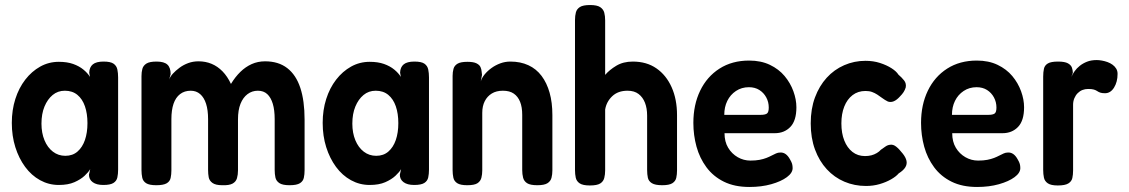

<svg xmlns="http://www.w3.org/2000/svg" viewBox="-20 -728 4493 764"><path d="M391 8Q364 8 349 -3Q334 -14 334 -33L339 -55Q332 -43 316.5 -28.5Q301 -14 276 -3Q251 8 214 8Q174 8 139.5 -11Q105 -30 80 -64Q55 -98 41 -142.5Q27 -187 27 -239Q27 -290 41 -334Q55 -378 80.5 -411Q106 -444 140 -463Q174 -482 214 -482Q247 -482 271 -473.5Q295 -465 312 -451Q329 -437 338 -422L335 -439Q336 -461 349.5 -472Q363 -483 392 -483Q420 -483 432 -474.5Q444 -466 447 -451.5Q450 -437 450 -420V-53Q450 -36 447 -22Q444 -8 431.5 0Q419 8 391 8ZM240 -108Q269 -108 288.5 -125Q308 -142 318 -171Q328 -200 328 -238Q328 -276 318 -305Q308 -334 288 -350.5Q268 -367 238 -367Q210 -367 189.5 -350Q169 -333 157 -304Q145 -275 145 -236Q145 -199 157 -170Q169 -141 190.5 -124.5Q212 -108 240 -108Z M602 9Q574 9 561.5 1Q549 -7 546 -21Q543 -35 543 -51V-425Q543 -441 546.5 -454Q550 -467 562.5 -475Q575 -483 603 -483Q633 -483 646 -471Q659 -459 659 -433L653 -411Q657 -423 668 -435Q679 -447 694.5 -458.5Q710 -470 729 -477Q748 -484 770 -484Q798 -484 822 -474Q846 -464 865.5 -444Q885 -424 899 -394Q916 -422 936.5 -442Q957 -462 981.5 -473Q1006 -484 1035 -484Q1088 -484 1123 -457Q1158 -430 1175 -378.5Q1192 -327 1192 -252V-51Q1192 -34 1189 -20.5Q1186 -7 1173.5 1Q1161 9 1132 9Q1104 9 1091.5 0.5Q1079 -8 1076 -21.5Q1073 -35 1073 -52V-254Q1073 -290 1065.5 -315Q1058 -340 1043.5 -353.5Q1029 -367 1006 -367Q983 -367 965 -353.5Q947 -340 937 -315Q927 -290 927 -253V-50Q927 -33 923 -19Q919 -5 905.5 2.5Q892 10 864 9Q838 9 825.5 0Q813 -9 810.5 -22.5Q808 -36 808 -52V-254Q808 -290 800 -315Q792 -340 776.5 -353.5Q761 -367 739 -367Q714 -367 696.5 -353.5Q679 -340 670.5 -315Q662 -290 662 -254V-50Q662 -34 659 -20Q656 -6 643 1.5Q630 9 602 9Z M1628 8Q1601 8 1586 -3Q1571 -14 1571 -33L1576 -55Q1569 -43 1553.5 -28.5Q1538 -14 1513 -3Q1488 8 1451 8Q1411 8 1376.5 -11Q1342 -30 1317 -64Q1292 -98 1278 -142.5Q1264 -187 1264 -239Q1264 -290 1278 -334Q1292 -378 1317.5 -411Q1343 -444 1377 -463Q1411 -482 1451 -482Q1484 -482 1508 -473.5Q1532 -465 1549 -451Q1566 -437 1575 -422L1572 -439Q1573 -461 1586.5 -472Q1600 -483 1629 -483Q1657 -483 1669 -474.5Q1681 -466 1684 -451.5Q1687 -437 1687 -420V-53Q1687 -36 1684 -22Q1681 -8 1668.5 0Q1656 8 1628 8ZM1477 -108Q1506 -108 1525.5 -125Q1545 -142 1555 -171Q1565 -200 1565 -238Q1565 -276 1555 -305Q1545 -334 1525 -350.5Q1505 -367 1475 -367Q1447 -367 1426.5 -350Q1406 -333 1394 -304Q1382 -275 1382 -236Q1382 -199 1394 -170Q1406 -141 1427.5 -124.5Q1449 -108 1477 -108Z M1839 9Q1812 9 1799.5 1Q1787 -7 1784 -21Q1781 -35 1781 -51V-426Q1781 -441 1784.5 -454Q1788 -467 1800.5 -474.5Q1813 -482 1840 -482Q1864 -482 1876 -476Q1888 -470 1892 -461Q1896 -452 1896.5 -443Q1897 -434 1898 -430L1893 -404Q1897 -418 1908.5 -432Q1920 -446 1936 -457.5Q1952 -469 1971 -476Q1990 -483 2011 -483Q2051 -483 2082.5 -468.5Q2114 -454 2135 -426Q2156 -398 2167 -359Q2178 -320 2178 -270V-50Q2178 -34 2174.5 -20.5Q2171 -7 2158.5 1Q2146 9 2118 9Q2090 9 2077.5 1Q2065 -7 2061.5 -21Q2058 -35 2058 -51V-271Q2058 -302 2049.5 -323Q2041 -344 2024.5 -355.5Q2008 -367 1981 -367Q1955 -367 1937 -356Q1919 -345 1909 -325.5Q1899 -306 1899 -279V-50Q1899 -34 1895.5 -20.5Q1892 -7 1880 1Q1868 9 1839 9Z M2327 10Q2299 10 2286.5 1.5Q2274 -7 2271 -21Q2268 -35 2268 -51V-648Q2268 -665 2271.5 -678.5Q2275 -692 2287.5 -700Q2300 -708 2328 -708Q2356 -708 2368.5 -699.5Q2381 -691 2384.5 -677.5Q2388 -664 2388 -647V-430Q2405 -450 2432.5 -466.5Q2460 -483 2498 -483Q2553 -483 2592 -456Q2631 -429 2652.5 -381Q2674 -333 2674 -270V-50Q2674 -34 2671 -20.5Q2668 -7 2655.5 1Q2643 9 2615 9Q2587 9 2574 1Q2561 -7 2558 -20.5Q2555 -34 2555 -52V-268Q2555 -297 2546.5 -319Q2538 -341 2521 -354Q2504 -367 2477 -367Q2439 -367 2416 -345Q2393 -323 2388 -292V-50Q2388 -34 2384.5 -20Q2381 -6 2368.5 2Q2356 10 2327 10Z M2962 16Q2903 16 2860.5 -5Q2818 -26 2791 -62.5Q2764 -99 2751.5 -144.5Q2739 -190 2739 -239Q2739 -311 2766 -367Q2793 -423 2843 -455Q2893 -487 2961 -487Q3008 -487 3043.5 -470Q3079 -453 3102 -425.5Q3125 -398 3137 -365Q3149 -332 3149 -301Q3149 -248 3125 -223Q3101 -198 3063 -198H2863Q2863 -164 2877.5 -140Q2892 -116 2915.5 -102.5Q2939 -89 2966 -89Q2987 -89 3002.5 -92Q3018 -95 3029.5 -99.5Q3041 -104 3050.5 -109Q3060 -114 3068 -117.5Q3076 -121 3084 -121Q3096 -122 3106 -115Q3116 -108 3124 -93Q3130 -83 3132 -75.5Q3134 -68 3134 -59Q3134 -40 3111 -23Q3088 -6 3049 5Q3010 16 2962 16ZM2862 -271H3007Q3024 -271 3031.5 -276Q3039 -281 3039 -300Q3039 -322 3029 -340.5Q3019 -359 3001.5 -370Q2984 -381 2960 -381Q2931 -381 2908.5 -366Q2886 -351 2874 -326.5Q2862 -302 2862 -271Z M3426 12Q3380 12 3340 -5Q3300 -22 3270 -54.5Q3240 -87 3223 -133Q3206 -179 3206 -237Q3206 -295 3223 -340.5Q3240 -386 3269.5 -418.5Q3299 -451 3339 -468.5Q3379 -486 3424 -486Q3455 -486 3481.5 -477.5Q3508 -469 3527.5 -456.5Q3547 -444 3555 -431Q3568 -420 3577.5 -408Q3587 -396 3584 -380Q3581 -370 3575.5 -361.5Q3570 -353 3561 -344Q3536 -316 3513 -324Q3501 -330 3491 -337.5Q3481 -345 3471 -351.5Q3461 -358 3450 -362Q3439 -366 3424 -366Q3394 -366 3372.5 -349.5Q3351 -333 3339.5 -304Q3328 -275 3328 -237Q3328 -198 3339.5 -169Q3351 -140 3372 -123.5Q3393 -107 3422 -107Q3436 -107 3447.5 -110Q3459 -113 3469 -119Q3479 -125 3485 -132Q3495 -139 3503.5 -145Q3512 -151 3522 -152Q3534 -154 3546 -144.5Q3558 -135 3572 -117Q3584 -102 3587 -88.5Q3590 -75 3582.5 -62.5Q3575 -50 3556 -38Q3546 -26 3526 -14.5Q3506 -3 3480.5 4.5Q3455 12 3426 12Z M3868 16Q3809 16 3766.5 -5Q3724 -26 3697 -62.5Q3670 -99 3657.5 -144.5Q3645 -190 3645 -239Q3645 -311 3672 -367Q3699 -423 3749 -455Q3799 -487 3867 -487Q3914 -487 3949.5 -470Q3985 -453 4008 -425.5Q4031 -398 4043 -365Q4055 -332 4055 -301Q4055 -248 4031 -223Q4007 -198 3969 -198H3769Q3769 -164 3783.5 -140Q3798 -116 3821.5 -102.5Q3845 -89 3872 -89Q3893 -89 3908.5 -92Q3924 -95 3935.5 -99.5Q3947 -104 3956.5 -109Q3966 -114 3974 -117.5Q3982 -121 3990 -121Q4002 -122 4012 -115Q4022 -108 4030 -93Q4036 -83 4038 -75.5Q4040 -68 4040 -59Q4040 -40 4017 -23Q3994 -6 3955 5Q3916 16 3868 16ZM3768 -271H3913Q3930 -271 3937.5 -276Q3945 -281 3945 -300Q3945 -322 3935 -340.5Q3925 -359 3907.5 -370Q3890 -381 3866 -381Q3837 -381 3814.5 -366Q3792 -351 3780 -326.5Q3768 -302 3768 -271Z M4189 10Q4162 10 4149.5 1.5Q4137 -7 4134 -21Q4131 -35 4131 -52V-423Q4131 -441 4134 -454.5Q4137 -468 4149.5 -475.5Q4162 -483 4190 -483Q4217 -483 4229.5 -476Q4242 -469 4245.5 -458.5Q4249 -448 4249 -438L4243 -422Q4248 -433 4256 -444.5Q4264 -456 4276.5 -466Q4289 -476 4305.5 -482.5Q4322 -489 4344 -489Q4353 -489 4364.5 -487Q4376 -485 4387 -481Q4398 -477 4407 -470.5Q4416 -464 4421.5 -455Q4427 -446 4427 -434Q4427 -402 4413 -379.5Q4399 -357 4377 -357Q4365 -357 4358 -359.5Q4351 -362 4346 -365.5Q4341 -369 4333 -371.5Q4325 -374 4310 -374Q4298 -374 4287.5 -370Q4277 -366 4268.5 -357.5Q4260 -349 4255 -337Q4250 -325 4250 -311V-50Q4250 -33 4247 -19.5Q4244 -6 4231 2Q4218 10 4189 10Z"/></svg>

Font: Fredoka SemiCondensed Medium
Style: Regular
Weight: 500
Width: 4
Designer: Ben Nathan
Foundry: Milena B. Brandão, Ben Nathan
Version: Version 2.001